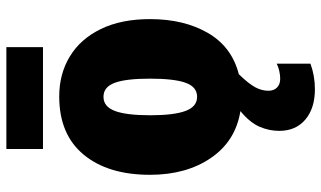

<svg xmlns="http://www.w3.org/2000/svg" viewBox="-223 -546 1009 603"><g transform="rotate(-90 281.5 -244.5)"><path d="M435 -614H115V-729H435ZM350 1Q320 32 309 52.5Q298 73 298 94Q298 111 308 121Q318 131 336 131Q347 131 360.5 128Q374 125 383 120V226Q345 240 303 240Q243 240 207.5 210Q172 180 172 128Q172 96 185 66Q198 36 234 6Q140 -9 87 -86.5Q34 -164 34 -278Q34 -410 97.5 -486.5Q161 -563 280 -563Q351 -563 406 -529.5Q461 -496 492 -432Q523 -368 523 -278Q523 -171 479.5 -96Q436 -21 350 1ZM221 -277Q221 -203 234.5 -166.5Q248 -130 279 -130Q310 -130 323 -166Q336 -202 336 -278Q336 -353 323 -388.5Q310 -424 279 -424Q248 -424 234.5 -388Q221 -352 221 -277Z"/></g></svg>

Font: Noto Sans Display Black Narrow
Style: Regular
Weight: 900
Width: 4
Designer: Monotype Design team
Foundry: Monotype Imaging Inc.
Version: Version 1.000